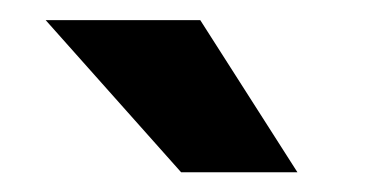

<svg xmlns="http://www.w3.org/2000/svg" viewBox="-20 -770 371 191"><path d="M275.9 -598.6H160.2L25.4 -750H179.2Z"/></svg>

Font: Vazir UI
Style: Bold-UI
Weight: 700
Designer: Saber Rastikerdar
Foundry: Saber Rastikerdar
Version: Version 30.1.0